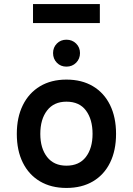

<svg xmlns="http://www.w3.org/2000/svg" viewBox="-20 -916 656 948"><path d="M308 12Q232.5 12 177.5 -20.5Q122.5 -53 92.8 -112.8Q63 -172.5 63 -255Q63 -336.5 92.8 -396.8Q122.5 -457 177.5 -490Q232.5 -523 308 -523Q384 -523 439 -490.2Q494 -457.5 523.5 -397.2Q553 -337 553 -255Q553 -173 523.5 -113Q494 -53 439 -20.5Q384 12 308 12ZM308 -98Q371 -98 404 -141Q437 -184 437 -255Q437 -326.5 404.5 -370.2Q372 -414 308 -414Q246 -414 212.5 -370.5Q179 -327 179 -255Q179 -184 212.5 -141Q246 -98 308 -98ZM308 -587Q279.5 -587 260.8 -606.2Q242 -625.5 242 -654Q242 -682 260.8 -701Q279.5 -720 308 -720Q336.5 -720 355.8 -701Q375 -682 375 -654Q375 -625.5 355.8 -606.2Q336.5 -587 308 -587ZM143 -802V-896H473V-802Z"/></svg>

Font: Overpass Mono
Style: Bold
Weight: 700
Monospace: yes
Designer: Delve Withrington, Dave Bailey
Foundry: Delve Fonts LLC
Version: Version 4.000